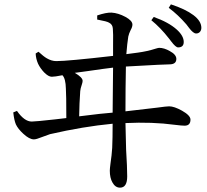

<svg xmlns="http://www.w3.org/2000/svg" viewBox="-20 -811 954 883"><path d="M532 52Q510 52 497 28Q485 7 485 -26Q485 -35 488 -58Q494 -98 496 -131Q498 -175 498 -242Q362 -229 210 -194Q197 -190 174 -181Q147 -170 136 -170Q115 -170 87 -196Q63 -218 53 -239Q45 -258 41 -294L58 -301Q92 -252 126 -252Q143 -252 233 -262Q267 -266 285 -268Q285 -378 283 -403Q282 -450 267 -465Q232 -458 218 -458Q203 -458 183 -478Q165 -497 155 -518Q145 -541 144 -565L157 -573Q181 -551 195 -543Q217 -530 239 -530Q291 -530 500 -554Q500 -571 500 -601Q501 -661 499 -679Q498 -699 481 -707Q471 -713 432 -720Q429 -721 427 -721V-740Q468 -754 493 -753Q524 -751 556.5 -733.5Q589 -716 589 -698Q589 -687 581 -673Q573 -657 570 -643Q565 -612 561 -562L614 -569Q658 -575 695 -587Q708 -591 712 -591Q735 -591 761 -576Q791 -560 791 -540Q791 -515 759 -515Q747 -514 706 -513Q609 -508 559 -505Q557 -405 557 -299Q629 -307 703 -316Q746 -322 758 -322Q781 -322 817 -302Q856 -280 856 -261Q856 -233 829 -233Q816 -233 784 -237Q681 -251 557 -245Q559 -164 560 -122Q565 -42 565 0Q565 52 532 52ZM344 -276Q454 -290 498 -293Q500 -445 500 -500Q465 -496 383 -484Q342 -478 324 -476Q360 -455 360 -439Q360 -433 356 -421Q350 -404 349 -392Q345 -337 344 -276ZM799 -593Q788 -593 767 -621Q761 -629 757 -634Q718 -684 676 -718L687 -733Q755 -709 793 -675Q825 -646 825 -618Q825 -593 799 -593ZM882 -657Q869 -657 850 -682Q842 -693 837 -699Q799 -743 756 -775L766 -791Q833 -769 869.5 -741.5Q906 -714 906 -683Q906 -672 899.5 -664.5Q893 -657 882 -657Z"/></svg>

Font: GenRyuMin TW M
Style: Regular
Weight: 500
Version: Version 1.501;PS 1;hotconv 16.6.51;makeotf.lib2.5.65220